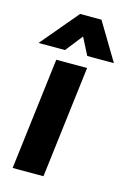

<svg xmlns="http://www.w3.org/2000/svg" viewBox="-126 -785 568 842"><g transform="rotate(15 158.0 -364.5)"><path d="M19 0 81 -508H221L159 0ZM-13 -559 130 -729H227L329 -559H208L141 -690H210L107 -559Z"/></g></svg>

Font: Inclusive Sans
Style: Italic
Weight: 400
Italic angle: -7°
Designer: Olivia King
Foundry: Olivia King
Version: Version 2.004